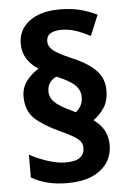

<svg xmlns="http://www.w3.org/2000/svg" viewBox="-54 -806 579 852"><g transform="rotate(-5 235.0 -379.5)"><path d="M51 -393Q51 -433 73.5 -462.5Q96 -492 128 -511Q94 -533 76.5 -562Q59 -591 59 -628Q59 -690 108.5 -727.5Q158 -765 245 -765Q293 -765 333 -755Q373 -745 410 -727L372 -635Q341 -652 309 -663Q277 -674 245 -674Q177 -674 177 -628Q177 -606 197.5 -588.5Q218 -571 270 -549Q347 -517 383.5 -480Q420 -443 420 -390Q420 -343 400 -312.5Q380 -282 351 -262Q381 -241 397 -212.5Q413 -184 413 -147Q413 -78 360.5 -36Q308 6 212 6Q118 6 52 -33V-135Q87 -115 132 -100.5Q177 -86 212 -86Q257 -86 276.5 -101.5Q296 -117 296 -142Q296 -158 288.5 -170Q281 -182 261 -194.5Q241 -207 202 -225Q129 -258 90 -293.5Q51 -329 51 -393ZM163 -407Q163 -379 184 -358.5Q205 -338 254 -315L276 -304Q289 -314 298.5 -330Q308 -346 308 -369Q308 -399 286 -421.5Q264 -444 204 -469Q187 -462 175 -446Q163 -430 163 -407Z"/></g></svg>

Font: Noto Sans Lao UI SemCond
Style: Bold
Weight: 700
Width: 4
Designer: Monotype Design Team
Foundry: Monotype Imaging Inc.
Version: Version 2.000; ttfautohint (v1.8.4.7-5d5b)